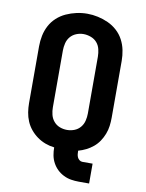

<svg xmlns="http://www.w3.org/2000/svg" viewBox="-98 -814 795 1048"><g transform="rotate(10 300.0 -290.5)"><path d="M413 165Q391 165 369.5 161.5Q348 158 328 148Q308 138 292.5 123Q277 108 266.5 88.5Q256 69 252 47.5Q248 26 248 4Q222 1 198 -8Q174 -17 153 -32Q132 -47 115.5 -67Q99 -87 89 -110.5Q79 -134 75 -159.5Q71 -185 71 -210V-525Q71 -555 77 -584.5Q83 -614 97 -640.5Q111 -667 133.5 -687.5Q156 -708 183.5 -720.5Q211 -733 240.5 -739.5Q270 -746 300 -746Q330 -746 359.5 -739.5Q389 -733 416.5 -720.5Q444 -708 466.5 -687.5Q489 -667 503 -640.5Q517 -614 523 -584.5Q529 -555 529 -525V-210Q529 -187 526 -164Q523 -141 514.5 -119Q506 -97 493 -77.5Q480 -58 462 -43Q444 -28 423 -17.5Q402 -7 380 -1V0Q380 9 381 18Q382 27 385.5 35Q389 43 396.5 49Q404 55 413 55H470V165ZM300 -102Q321 -102 340.5 -109.5Q360 -117 373.5 -133Q387 -149 392 -169.5Q397 -190 397 -210V-525Q397 -545 392 -566Q387 -587 373.5 -602.5Q360 -618 339.5 -625.5Q319 -633 299 -633Q278 -633 258.5 -625Q239 -617 226 -601.5Q213 -586 208 -565.5Q203 -545 203 -525V-210Q203 -190 208 -169.5Q213 -149 226.5 -133Q240 -117 259.5 -109.5Q279 -102 300 -102Z"/></g></svg>

Font: Iosevka Custom XBdEx
Style: Regular
Weight: 800
Width: 7
Monospace: yes
Designer: Belleve Invis
Foundry: Belleve Invis
Version: Version 11.2.4; ttfautohint (v1.8.4)